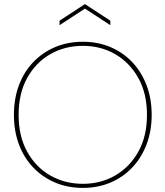

<svg xmlns="http://www.w3.org/2000/svg" viewBox="-20 -911 808 938"><path d="M519 -788 395 -869 271 -788V-810L395 -891L519 -810ZM385 7Q311 7 249.5 -19Q188 -45 142.5 -92.5Q97 -140 72.5 -205.5Q48 -271 48 -350Q48 -429 72.5 -494.5Q97 -560 142.5 -607.5Q188 -655 249.5 -681Q311 -707 385 -707Q458 -707 519.5 -681Q581 -655 626 -607.5Q671 -560 696 -494.5Q721 -429 721 -350Q721 -271 696 -205.5Q671 -140 626 -92.5Q581 -45 519.5 -19Q458 7 385 7ZM385 -13Q472 -13 542.5 -53.5Q613 -94 655.5 -169.5Q698 -245 698 -350Q698 -455 655.5 -530.5Q613 -606 542.5 -646.5Q472 -687 385 -687Q297 -687 226 -646.5Q155 -606 113 -530.5Q71 -455 71 -350Q71 -245 113 -169.5Q155 -94 226 -53.5Q297 -13 385 -13Z"/></svg>

Font: Albert Sans Thin
Style: Regular
Weight: 250
Designer: Andreas Rasmussen
Foundry: a.Foundry
Version: Version 1.025